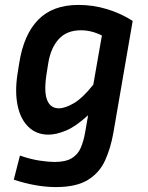

<svg xmlns="http://www.w3.org/2000/svg" viewBox="-20 -537 601 780"><path d="M441 0Q430 64 407 114.5Q384 165 337 194Q290 223 207 223Q128 223 36 193L61 95Q104 110 141 115.5Q178 121 201 121Q247 121 272 105.5Q297 90 308.5 62.5Q320 35 326 0L338 -69Q288 -23 248 -6.5Q208 10 177 10Q128 10 95.5 -21.5Q63 -53 51.5 -108.5Q40 -164 51 -236L58 -280Q76 -396 135 -456.5Q194 -517 299 -517Q358 -517 414.5 -500Q471 -483 519 -452ZM169 -236Q158 -164 171.5 -130.5Q185 -97 219 -97Q245 -97 280.5 -118Q316 -139 359 -193L394 -393Q351 -414 309 -414Q251 -414 218.5 -378Q186 -342 176 -280Z"/></svg>

Font: Inria Sans
Style: Bold Italic
Weight: 700
Italic angle: -10°
Designer: Black Foundry Team
Foundry: Black Foundry
Version: Version 1.2; ttfautohint (v1.8.3)